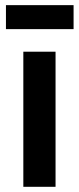

<svg xmlns="http://www.w3.org/2000/svg" viewBox="-20 -719 304 739"><path d="M2.9 -606.9V-699.2H263.2V-606.9ZM69.8 0V-520H193.8V0Z"/></svg>

Font: Fixel Text SemiBold
Style: Regular
Weight: 600
Width: 4
Designer: AlfaBravo + MacPaw
Foundry: Kyrylo Tkachov, Marchela Mozhyna, Serhii Makarenko, Maria Weinstein, Zakhar Kryvoshyya
Version: Version 1.211